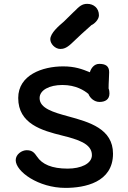

<svg xmlns="http://www.w3.org/2000/svg" viewBox="-20 -938 650 973"><path d="M59.6 -126.5C59.6 -68.4 175.3 14.2 311.5 14.2C408.7 14.2 552.7 -13.2 552.7 -159.2C552.7 -285.6 432.1 -319.3 326.7 -348.1C249.5 -369.1 180.7 -389.2 180.7 -440.9C180.7 -481.4 230 -507.3 296.4 -507.3C364.7 -507.3 407.2 -479.5 428.2 -461.9C436 -440.9 458 -421.4 484.4 -421.4C512.7 -421.4 534.7 -433.6 534.7 -464.4C534.7 -471.7 533.7 -481.9 530.3 -489.7C530.3 -521.5 533.2 -547.4 533.2 -572.3C533.2 -603.5 514.6 -614.3 482.9 -614.3C457 -614.3 440.9 -591.8 435.5 -571.8C396 -587.9 359.9 -601.6 299.8 -601.6C195.3 -601.6 72.3 -558.1 72.3 -441.4C72.3 -310.1 192.9 -276.4 295.4 -251C370.6 -231.9 445.8 -211.4 445.8 -151.9C445.8 -107.9 389.2 -83.5 322.8 -83.5C242.2 -83.5 193.4 -105.5 167.5 -144.5C154.8 -162.6 145 -176.8 115.2 -176.8C90.8 -176.8 59.6 -156.2 59.6 -126.5ZM285.6 -689.9C300.3 -689.9 316.4 -693.8 340.3 -715.8C371.1 -745.6 415 -786.1 444.3 -811.5L443.8 -811C454.6 -814.9 481.4 -836.9 481.4 -860.4C481.4 -897 454.6 -918.5 421.9 -918.5C394.5 -918.5 380.4 -904.3 356.4 -879.9V-880.4L303.7 -828.6C277.8 -806.6 234.9 -770 234.9 -738.8C234.9 -715.8 259.3 -689.9 285.6 -689.9Z"/></svg>

Font: Autour One
Style: Regular
Weight: 400
Designer: Eben Sorkin
Foundry: Eben Sorkin
Version: Version 1.002